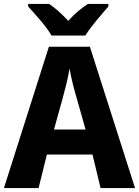

<svg xmlns="http://www.w3.org/2000/svg" viewBox="-20 -954 705 974"><path d="M665 0 436 -716.8H228L0 0H175.8L217.8 -169.9H449.2L490.2 0ZM253.9 -296.9 299.8 -462.9C311 -503.4 323.7 -552.7 333 -606C342.3 -552.7 355 -504.4 367.2 -462.9L414.1 -296.9ZM425.8 -934.1C392.6 -912.6 357.9 -883.8 326.2 -848.1C292.5 -883.8 262.2 -912.6 229 -934.1H123V-920.9C140.1 -902.3 161.1 -878.9 185.1 -850.6C209 -822.3 228 -796.9 241.2 -773.9H413.1C427.2 -796.9 446.3 -822.3 470.2 -851.1C494.1 -879.9 513.7 -902.8 529.8 -920.9V-934.1Z"/></svg>

Font: Avrile Sans
Style: Bold
Weight: 700
Designer: Monotype Design Team, Google (font), Stefan Peev (BGR Cyrillic), Cristiano Sobral (main changes)
Foundry: The Avrile Sans Project Authors
Version: Version 3.110